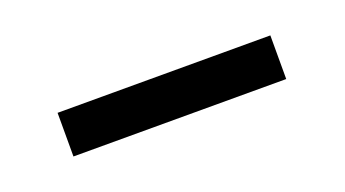

<svg xmlns="http://www.w3.org/2000/svg" viewBox="-24 -376 399 222"><g transform="rotate(-20 175.0 -265.0)"><path d="M43.9 -292H305.7V-238.3H43.9Z"/></g></svg>

Font: Reddit Sans Fudge Light
Style: Regular
Weight: 300
Designer: Stephen Hutchings
Foundry: Reddit
Version: Version 1.013